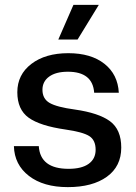

<svg xmlns="http://www.w3.org/2000/svg" viewBox="-20 -757 557 787"><path d="M258 10Q158 10 98.5 -36Q39 -82 37 -158H139Q145 -65 261 -65Q315 -65 343.5 -85.5Q372 -106 372 -143Q372 -183 345.5 -199.5Q319 -216 249 -226Q144 -241 97.5 -274.5Q51 -308 51 -379Q51 -451 108.5 -495Q166 -539 260 -539Q353 -539 408 -495.5Q463 -452 467 -377H366Q360 -463 258 -463Q209 -463 181.5 -443Q154 -423 154 -389Q154 -352 183.5 -335Q213 -318 287 -308Q385 -294 431 -260Q477 -226 477 -152Q477 -75 418 -32.5Q359 10 258 10ZM219 -595 281 -737H385L298 -595Z"/></svg>

Font: Mona Sans Medium
Style: Regular
Weight: 500
Designer: Deni Anggara
Foundry: GitHub
Version: Version 2.000;Glyphs 3.2.3 (3260)